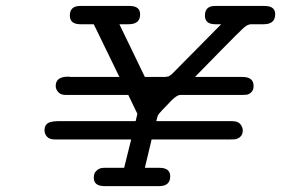

<svg xmlns="http://www.w3.org/2000/svg" viewBox="-20 -631 953 651"><path d="M130.9 -189Q130.9 -212.9 153.8 -217.8Q160.6 -219.7 174.8 -220.2H439.9L445.8 -245.1L415 -309.1H203.1Q186 -309.1 177.5 -318.6Q168.9 -328.1 168.9 -339.8Q168.9 -370.6 210 -371.1Q211.9 -371.1 216.1 -370.6Q220.2 -370.1 222.2 -370.1H384.8L297.9 -548.8H252.9Q216.8 -548.8 216.8 -578.1Q216.8 -611.3 252.9 -610.8H419.9Q455.1 -610.8 455.1 -582Q455.1 -548.8 416 -548.8H384.8L471.2 -370.1H541L551.8 -372.1L562 -378.9L730 -548.8H710Q674.8 -548.8 674.8 -578.1Q674.8 -611.3 710 -610.8H877Q913.1 -610.8 913.1 -583Q913.1 -548.8 874 -548.8H831.1Q819.8 -548.8 805.4 -535.9Q791 -522.9 733.9 -464.8Q679.7 -409.7 641.1 -370.1H804.2Q840.3 -369.1 839.8 -338.9Q839.8 -318.8 820.8 -311Q815.9 -309.1 797.9 -309.1H590.8Q582 -309.1 564.9 -293.9Q519 -247.1 516.1 -241.2Q514.2 -238.3 509.8 -220.2H767.1Q787.1 -220.2 795.2 -209.7Q803.2 -199.2 803.2 -189Q803.2 -166 779.8 -159.2Q776.9 -158.2 759.8 -158.2H494.1L471.2 -62H521Q557.1 -62 557.1 -33.2Q557.1 0 520 0H334Q297.9 0 297.9 -28.8Q297.9 -34.7 299.8 -41.3Q301.8 -47.9 310.3 -54.9Q318.8 -62 333 -62H400.9L424.8 -158.2H166Q147 -158.2 138.9 -168Q130.9 -177.7 130.9 -189Z"/></svg>

Font: CMU Typewriter Text Variable Width
Style: Italic
Weight: 500
Italic angle: -14.04°
Version: Version 0.7.0